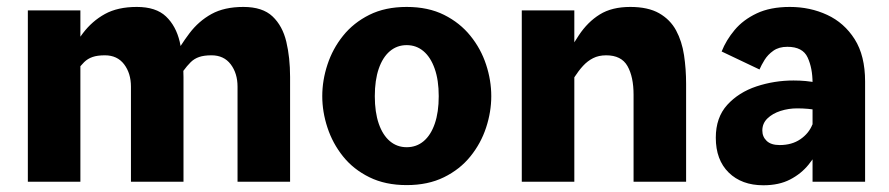

<svg xmlns="http://www.w3.org/2000/svg" viewBox="-20 -532 2603 562"><path d="M61.5 -501.5V0H215.3V-501.5ZM171.9 -355.5 203.6 -323.2Q215.8 -339.8 226.3 -350.1Q236.8 -360.4 251 -365.2Q265.1 -370.1 287.1 -370.1Q323.2 -370.1 343.3 -343.8Q363.3 -317.4 363.3 -278.3V0H517.1V-306.6Q517.1 -363.3 506.1 -409.7Q495.1 -456.1 465.8 -483.9Q436.5 -511.7 380.4 -511.7Q324.7 -511.7 287.1 -491Q249.5 -470.2 222.7 -434.8Q195.8 -399.4 171.9 -355.5ZM483.9 -355.5 515.6 -323.2Q527.8 -339.8 538.3 -350.1Q548.8 -360.4 563 -365.2Q577.1 -370.1 599.1 -370.1Q635.3 -370.1 655.3 -343.8Q675.3 -317.4 675.3 -278.3V0H829.1V-306.6Q829.1 -363.3 818.1 -409.7Q807.1 -456.1 777.8 -483.9Q748.5 -511.7 692.4 -511.7Q636.7 -511.7 599.1 -491Q561.5 -470.2 534.7 -434.8Q507.8 -399.4 483.9 -355.5Z M1170.4 -399.9Q1198.7 -399.9 1219.7 -382.1Q1240.7 -364.3 1252.4 -330.8Q1264.2 -297.4 1264.2 -250.5Q1264.2 -203.6 1252.7 -170.2Q1241.2 -136.7 1220.2 -118.9Q1199.2 -101.1 1170.4 -101.1Q1142.1 -101.1 1121.1 -118.9Q1100.1 -136.7 1088.6 -170.2Q1077.1 -203.6 1077.1 -250.5Q1077.1 -297.4 1088.6 -330.8Q1100.1 -364.3 1121.1 -382.1Q1142.1 -399.9 1170.4 -399.9ZM1170.4 -511.7Q1107.4 -511.7 1061 -488.5Q1014.6 -465.3 984.1 -427.2Q953.6 -389.2 938.5 -343Q923.3 -296.9 923.3 -250.5Q923.3 -204.6 938.5 -158.4Q953.6 -112.3 984.1 -74.2Q1014.6 -36.1 1061.3 -13.2Q1107.9 9.8 1170.4 9.8Q1232.9 9.8 1279.5 -13.2Q1326.2 -36.1 1356.9 -74.2Q1387.7 -112.3 1402.8 -158.4Q1418 -204.6 1418 -250.5Q1418 -296.9 1402.8 -343Q1387.7 -389.2 1356.9 -427.2Q1326.2 -465.3 1279.8 -488.5Q1233.4 -511.7 1170.4 -511.7Z M1661.1 0V-501.5H1507.3V0ZM1621.6 -338.4 1661.1 -305.7Q1673.3 -324.7 1686.5 -339.1Q1699.7 -353.5 1716.1 -361.8Q1732.4 -370.1 1754.4 -370.1Q1798.8 -370.1 1816.7 -338.6Q1834.5 -307.1 1834.5 -254.9V0H1988.3V-286.6Q1988.3 -330.1 1982.2 -370.6Q1976.1 -411.1 1959 -442.9Q1941.9 -474.6 1909.4 -493.2Q1877 -511.7 1824.7 -511.7Q1771 -511.7 1735.6 -489.7Q1700.2 -467.8 1674.3 -428.7Q1648.4 -389.6 1621.6 -338.4Z M2512.2 -293.5Q2512.2 -369.1 2481.7 -417.2Q2451.2 -465.3 2401.1 -488.5Q2351.1 -511.7 2292 -511.7Q2234.9 -511.7 2195.1 -492.9Q2155.3 -474.1 2130.4 -444.3Q2105.5 -414.6 2092.3 -381.3L2203.1 -328.6Q2208.5 -341.3 2218 -356.7Q2227.5 -372.1 2243.7 -383.5Q2259.8 -395 2284.7 -395Q2329.6 -395 2344 -363.8Q2358.4 -332.5 2358.4 -289.1V0H2512.2ZM2404.3 -167.5H2357.9Q2347.7 -141.6 2322.8 -124.5Q2297.9 -107.4 2262.2 -107.4Q2236.8 -107.4 2224.1 -119.6Q2211.4 -131.8 2211.4 -149.9Q2211.4 -170.9 2226.3 -185.3Q2241.2 -199.7 2264.6 -207.3Q2288.1 -214.8 2313.5 -214.8Q2329.6 -214.8 2345 -213.4Q2360.4 -211.9 2373.5 -209.5L2429.7 -274.9Q2399.9 -283.7 2370.1 -290Q2340.3 -296.4 2302.7 -296.4Q2246.6 -296.4 2194.3 -279.1Q2142.1 -261.7 2108.6 -224.9Q2075.2 -188 2075.2 -128.9Q2075.2 -64 2113 -26.9Q2150.9 10.3 2214.4 10.3Q2260.3 10.3 2292.7 -6.6Q2325.2 -23.4 2346.9 -50.3Q2368.7 -77.1 2382.3 -108.2Q2396 -139.2 2404.3 -167.5Z"/></svg>

Font: Estedad-VF-FD Black
Style: Regular
Weight: 900
Designer: Amin Abedi
Version: Version 4.000